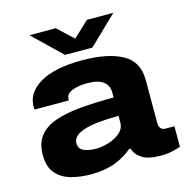

<svg xmlns="http://www.w3.org/2000/svg" viewBox="-108 -826 912 940"><g transform="rotate(-15 348.0 -356.0)"><path d="M124 -724H257L336 -650L415 -724H549L406 -586H267ZM239 12Q185 12 138.5 -1Q92 -14 63.5 -47Q35 -80 35 -140Q35 -200 64 -236.5Q93 -273 147 -291.5Q201 -310 276 -316.5Q351 -323 443 -323V-347Q443 -424 335 -424Q290 -424 259 -411.5Q228 -399 228 -374V-366H54Q53 -372 53 -382Q53 -452 127 -495.5Q201 -539 340 -539Q469 -539 543 -499Q617 -459 617 -366V-148Q617 -110 650 -110H694V-6Q681 -1 654 5.5Q627 12 593 12Q530 12 498.5 -8.5Q467 -29 458 -60H451Q415 -28 362.5 -8Q310 12 239 12ZM296 -103Q327 -103 361 -113.5Q395 -124 419 -145Q443 -166 443 -197V-230Q209 -230 209 -154Q209 -124 235 -113.5Q261 -103 296 -103Z"/></g></svg>

Font: Archivo SemiExpanded ExtraBold
Style: Regular
Weight: 800
Width: 6
Designer: Hector Gatti
Foundry: Omnibus-Type
Version: Version 2.001; ttfautohint (v1.8.3)